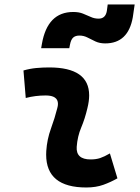

<svg xmlns="http://www.w3.org/2000/svg" viewBox="-20 -829 626 859"><path d="M471.7 -142.6 505.4 -31.2Q475.6 -14.2 442.4 -2.2Q409.2 9.8 366.2 9.8Q186.5 9.8 186.5 -137.2Q186.5 -145 187 -153.3Q190.4 -205.6 208 -253.9Q225.6 -302.2 236.3 -345.2Q239.3 -355.5 239.3 -364.3Q239.3 -401.9 184.6 -401.9Q138.2 -401.9 95.2 -390.6L85 -513.7Q113.8 -522 142.6 -524.7Q171.4 -527.3 200.2 -527.3Q378.9 -527.3 378.9 -402.3Q378.9 -376.5 371.1 -345.2Q359.9 -297.4 343.3 -258.3Q326.7 -219.2 323.2 -172.4Q319.3 -115.7 385.3 -115.7Q409.7 -115.7 428 -121.8Q446.3 -127.9 471.7 -142.6ZM164.1 -613.3 167.5 -632.8Q192.4 -775.4 307.6 -775.4Q333 -775.4 351.1 -768.1Q369.1 -760.7 385.7 -753.4Q401.9 -745.6 421.4 -745.6Q452.1 -745.6 458 -779.8L461.9 -809.1H582.5L574.2 -752Q553.7 -634.8 450.7 -634.8Q425.8 -634.8 407 -643.6Q388.2 -652.3 371.6 -661.1Q354.5 -669.9 335.4 -669.9Q317.4 -669.9 307.4 -660.9Q297.4 -651.9 293 -628.9L290 -613.3Z"/></svg>

Font: CaskaydiaCove NFP
Style: Bold Italic
Weight: 700
Italic angle: -10°
Designer: Aaron Bell
Foundry: Saja Typeworks
Version: Version 2111.001; VTT 6.35;Nerd Fonts 3.1.1